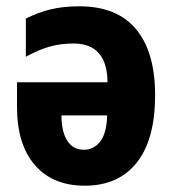

<svg xmlns="http://www.w3.org/2000/svg" viewBox="-20 -579 549 609"><path d="M232 -559Q351 -559 411.5 -486.5Q472 -414 472 -277Q472 -137 414 -63.5Q356 10 249 10Q147 10 90.5 -55.5Q34 -121 34 -239V-318H321Q320 -441 213 -441Q172 -441 137 -431Q102 -421 62 -399V-520Q99 -539 139.5 -549Q180 -559 232 -559ZM175 -213Q175 -161 193.5 -132.5Q212 -104 246 -104Q277 -104 297.5 -129.5Q318 -155 320 -213Z"/></svg>

Font: Noto Sans Condensed ExtraBold
Style: Regular
Weight: 800
Width: 3
Designer: Monotype Design Team
Foundry: Monotype Imaging Inc.
Version: Version 2.013; ttfautohint (v1.8.4.7-5d5b)